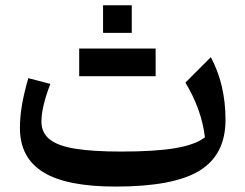

<svg xmlns="http://www.w3.org/2000/svg" viewBox="-20 -687 914 715"><path d="M743.2 -175.8Q730.5 -280.3 670.4 -379.4L765.1 -474.1Q819.8 -372.1 819.8 -240.7Q819.8 -111.3 723.6 -51.8Q627.4 7.8 410.6 7.8Q227.5 7.8 140.9 -45.9Q54.2 -99.6 54.2 -210Q54.2 -250 61.5 -294.2Q68.8 -338.4 85.4 -396L167.5 -374.5Q134.3 -288.6 134.3 -233.9Q134.3 -193.8 163.6 -169.2Q192.9 -144.5 258.3 -133.5Q323.7 -122.6 431.2 -122.6Q558.1 -122.6 632.8 -135.3Q707.5 -147.9 743.2 -175.8ZM274.9 -403.3V-506.3H559.6V-403.3ZM363.8 -667.5H470.7V-564.5H363.8Z"/></svg>

Font: Pinar-DS3-FD SemiBold
Style: Regular
Weight: 600
Designer: Amin Abedi
Version: Version 3.000